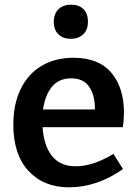

<svg xmlns="http://www.w3.org/2000/svg" viewBox="-20 -790 588 821"><path d="M465 -132 506 -67Q394 11 275 11Q167 11 102 -59Q37 -129 37 -257Q37 -345 68.5 -409.5Q100 -474 158 -508.5Q216 -543 294 -543Q402 -543 456 -479Q510 -415 510 -309Q510 -276 505 -246H162Q167 -168 202 -123.5Q237 -79 304 -79Q378 -79 465 -132ZM164 -322H386Q386 -383 361.5 -419Q337 -455 284 -455Q232 -455 202.5 -419.5Q173 -384 164 -322ZM210 -696Q210 -732 230.5 -751Q251 -770 284 -770Q317 -770 336.5 -751.5Q356 -733 356 -697Q356 -662 335.5 -643Q315 -624 283 -624Q250 -624 230 -643Q210 -662 210 -696Z"/></svg>

Font: Bitter Pro SemiBold
Style: Regular
Weight: 600
Designer: Sol Matas, and Bitter project Authors
Foundry: Sol Matas
Version: Version 1.010